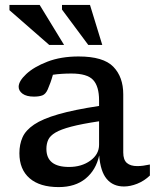

<svg xmlns="http://www.w3.org/2000/svg" viewBox="-20 -752 636 782"><path d="M485 7.5Q440.5 7.5 414.8 -23Q389 -53.5 384 -119Q371 -59.5 328.8 -24.8Q286.5 10 219 10Q142 10 100.5 -26Q59 -62 59 -128Q59 -164 71.8 -192.8Q84.5 -221.5 119 -244.8Q153.5 -268 217.5 -286.5Q281.5 -305 383.5 -320.5V-343Q383.5 -400.5 359.2 -426.5Q335 -452.5 271 -452.5Q249 -452.5 230.5 -451.2Q212 -450 195.5 -447.5Q190.5 -429.5 185.5 -415.8Q180.5 -402 174.5 -388Q166 -368.5 152.5 -363.5Q139 -358.5 118.5 -358.5Q88 -358.5 72 -370.2Q56 -382 56 -398.5Q56 -421.5 87 -450.5Q118 -479.5 173 -500.8Q228 -522 300 -522Q401 -522 441.5 -480.2Q482 -438.5 482 -368V-131Q482 -101 496.8 -88.2Q511.5 -75.5 539 -75.5Q550.5 -75.5 563.5 -77.2Q576.5 -79 590.5 -82V-37Q566.5 -14.5 538.5 -3.5Q510.5 7.5 485 7.5ZM169 -145.5Q169 -72 261 -72Q312.5 -72 348 -97.8Q383.5 -123.5 383.5 -162.5V-258Q313 -247.5 270.2 -236.2Q227.5 -225 205.8 -212Q184 -199 176.5 -182.8Q169 -166.5 169 -145.5ZM241 -569H180.5L18.5 -710.5V-732H141.5ZM396.5 -569H339.5L232.5 -713V-732H346.5Z"/></svg>

Font: Newsreader 6pt
Style: Regular
Weight: 400
Designer: Hugues Gentile
Foundry: Production Type
Version: Version 1.003; ttfautohint (v1.8.3)